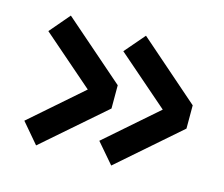

<svg xmlns="http://www.w3.org/2000/svg" viewBox="-69 -589 687 590"><g transform="rotate(15 275.0 -293.5)"><path d="M328 -87 273 -151 436.5 -294 273 -436 328 -500 522 -330.5V-256.5ZM89 -87 34.5 -151 198 -294 34.5 -436 89 -500 283.5 -330.5V-256.5Z"/></g></svg>

Font: Trispace SemiCondensed SemiBold
Style: Regular
Weight: 600
Width: 4
Designer: Tyler Finck
Foundry: Etcetera Type Company
Version: Version 1.210; ttfautohint (v1.8.3)